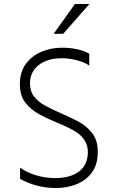

<svg xmlns="http://www.w3.org/2000/svg" viewBox="-20 -942 582 966"><path d="M298 -772H250L357 -922H430ZM261 4Q165 4 81 -42V-99Q109 -77 157 -61.5Q205 -46 257 -46Q334 -46 378 -79.5Q422 -113 422 -178Q422 -239 363 -278Q332 -298 267 -325Q220 -344 177.5 -367Q135 -390 107.5 -425.5Q80 -461 80 -519Q80 -580 110.5 -621Q141 -662 189.5 -682Q238 -702 291 -702Q374 -702 429 -672V-612Q407 -628 368 -638.5Q329 -649 291 -649Q218 -649 174.5 -614.5Q131 -580 131 -523Q131 -482 152.5 -455Q174 -428 209.5 -409Q245 -390 287 -372Q344 -347 377 -329Q418 -306 445 -270.5Q472 -235 472 -178Q472 -115 443 -75Q414 -35 366 -15.5Q318 4 261 4Z"/></svg>

Font: LXGW 975 Gothic SC 200W
Style: Regular
Weight: 200
Version: Version 2.01;February 25, 2021